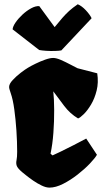

<svg xmlns="http://www.w3.org/2000/svg" viewBox="-20 -855 480 885"><path d="M208 9.8Q191.9 9.8 172.1 0.2Q152.3 -9.3 133.5 -22.2Q114.7 -35.2 100.6 -46.6Q86.4 -58.1 81.5 -62Q61 -79.6 57.1 -91.1Q53.2 -102.5 56.2 -116.5Q59.1 -130.4 59.1 -155.8Q59.1 -201.2 55.7 -252.9Q52.2 -304.7 45.9 -350.6Q39.6 -396.5 29.8 -424.3Q26.4 -434.6 24.2 -441.9Q22 -449.2 22 -454.1Q22 -468.3 38.6 -486.1Q55.2 -503.9 75.9 -519.8Q96.7 -535.6 109.4 -543Q122.1 -550.8 143.6 -561.3Q165 -571.8 187.5 -579.8Q210 -587.9 225.1 -587.9Q239.7 -587.9 261.5 -578.4Q283.2 -568.8 304.2 -557.6Q325.2 -546.4 337.4 -540.5L428.2 -517.1Q434.6 -474.6 425.5 -438Q416.5 -401.4 399.9 -373.5Q383.3 -345.7 366.2 -328.9Q349.1 -312 339.8 -309.1Q302.7 -331.1 275.6 -367.2Q248.5 -403.3 225.6 -434.1Q229.5 -398.9 229.7 -347.7Q230 -296.4 226.1 -242.9Q222.2 -189.5 212.9 -146.5L222.2 -138.7Q233.9 -143.6 260.3 -156.5Q286.6 -169.4 318.4 -185.5Q350.1 -201.7 377.4 -216.3L426.8 -141.6Q418 -126 394 -100.8Q370.1 -75.7 337.6 -50.3Q305.2 -24.9 271 -7.6Q236.8 9.8 208 9.8ZM262.7 -622.6Q251 -620.6 231.7 -620.1Q212.4 -619.6 192.9 -620.8Q173.3 -622.1 160.6 -624.5L38.1 -719.7Q39.1 -732.9 51.8 -751.5Q64.5 -770 83.7 -787.8Q103 -805.7 123.8 -816.9Q144.5 -828.1 161.1 -826.7L231.9 -730Q252.4 -755.4 267.6 -772.7Q282.7 -790 298.8 -804.7Q314.9 -819.3 338.4 -835.4Q356.9 -827.6 375.5 -807.9Q394 -788.1 402.3 -771Z"/></svg>

Font: Fruktur
Style: Regular
Weight: 400
Designer: Viktoriya Grabowska, Eben Sorkin
Foundry: Viktoriya Grabowska
Version: Version 1.008; ttfautohint (v1.8.4.7-5d5b)